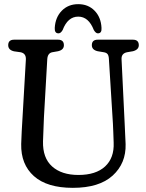

<svg xmlns="http://www.w3.org/2000/svg" viewBox="-20 -891 704 924"><path d="M523.5 -295 504 -608.5Q503 -624 497.5 -630.8Q492 -637.5 480 -639.5L450 -644.5Q422 -651 422 -673.5Q422 -700 450.5 -700H619.5Q648 -700 648 -673.5Q648 -652 620 -644.5L591 -639.5Q563 -633.5 565 -605L580 -295.5Q581 -270.5 582.2 -246.8Q583.5 -223 584.5 -197.5Q587 -105 522.2 -46Q457.5 13 330.5 13Q206.5 13 143.2 -43.5Q80 -100 82 -198Q82.5 -220.5 84.5 -258.5Q86.5 -296.5 88.5 -327.5L104.5 -604.5Q106 -634 79.5 -639.5L47.5 -644Q19.5 -650.5 19.5 -673.5Q19.5 -700 48 -700H259Q287.5 -700 287.5 -673.5Q287.5 -651 259.5 -644.5L231 -639.5Q209.5 -635 207.5 -606.5L191.5 -327.5Q190 -292 189 -263.5Q188 -235 187 -211Q185 -131 230.8 -90Q276.5 -49 357.5 -49Q441.5 -49 485.8 -90Q530 -131 527 -204Q526 -235 525.2 -255.2Q524.5 -275.5 523.5 -295ZM356.5 -811Q306 -811 281.5 -746.5Q272.5 -730.5 261.5 -730.5Q242 -730.5 243.5 -757Q246.5 -808 277.5 -839.5Q308.5 -871 356.5 -871Q404.5 -871 435.2 -839.5Q466 -808 468.5 -757Q470.5 -730.5 451 -730.5Q441 -730.5 431.5 -746.5Q406.5 -811 356.5 -811Z"/></svg>

Font: Fraunces 144pt S100
Style: Regular
Weight: 400
Version: Version 1.000; ttfautohint (v1.8.3)